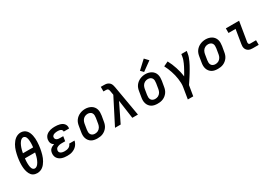

<svg xmlns="http://www.w3.org/2000/svg" viewBox="46 -1948 4708 3314"><g transform="rotate(-30 2400.0 -291.0)"><path d="M255 8Q234 8 213.5 3Q193 -2 175.5 -12Q158 -22 145 -37Q132 -52 122.5 -70Q113 -88 106.5 -107Q100 -126 95.5 -146Q91 -166 89 -186.5Q87 -207 86 -228.5Q85 -250 86 -271.5Q87 -293 88.5 -314.5Q90 -336 93 -357Q96 -378 99 -400Q104 -427 110 -455Q116 -483 124 -510.5Q132 -538 143 -565Q154 -592 169 -617.5Q184 -643 203 -666.5Q222 -690 246 -708Q270 -726 298 -735.5Q326 -745 354 -745Q386 -745 414.5 -732.5Q443 -720 463 -698Q483 -676 495 -647.5Q507 -619 513.5 -589Q520 -559 522 -527.5Q524 -496 523 -463.5Q522 -431 518.5 -399Q515 -367 510 -335Q505 -308 499 -280Q493 -252 485 -224.5Q477 -197 466 -170Q455 -143 440 -117.5Q425 -92 406.5 -68.5Q388 -45 363.5 -27Q339 -9 311 -0.5Q283 8 255 8ZM210 -414H413Q415 -431 416.5 -448.5Q418 -466 418.5 -483Q419 -500 418.5 -517.5Q418 -535 416.5 -552Q415 -569 411.5 -585.5Q408 -602 400.5 -616.5Q393 -631 379.5 -641Q366 -651 349 -651Q331 -651 315 -640Q299 -629 287 -614.5Q275 -600 266 -584Q257 -568 249.5 -551Q242 -534 236 -517Q230 -500 225.5 -483Q221 -466 217 -448.5Q213 -431 210 -414ZM259 -84Q277 -84 293.5 -94.5Q310 -105 322 -119.5Q334 -134 343 -150Q352 -166 359.5 -183Q367 -200 373 -217Q379 -234 383.5 -251.5Q388 -269 392 -286.5Q396 -304 399 -321H196Q194 -304 192.5 -286.5Q191 -269 190.5 -252Q190 -235 190.5 -217.5Q191 -200 192.5 -183.5Q194 -167 197.5 -150.5Q201 -134 208 -119Q215 -104 228.5 -94Q242 -84 259 -84Z M854 8Q826 8 798.5 4.5Q771 1 746 -7.5Q721 -16 699.5 -31.5Q678 -47 664 -69Q650 -91 645.5 -118.5Q641 -146 646 -173Q649 -193 657.5 -211.5Q666 -230 682 -243.5Q698 -257 716.5 -266Q735 -275 754 -281Q739 -290 726.5 -303Q714 -316 707 -332.5Q700 -349 698.5 -368Q697 -387 700 -406Q704 -428 715 -449.5Q726 -471 744 -486.5Q762 -502 783.5 -512.5Q805 -523 827.5 -528.5Q850 -534 872 -536Q894 -538 916 -538Q941 -538 965 -535.5Q989 -533 1011.5 -527Q1034 -521 1054.5 -510Q1075 -499 1090 -481.5Q1105 -464 1111.5 -441Q1118 -418 1114 -394Q1114 -392 1113.5 -390Q1113 -388 1112 -386H1005Q1005 -387 1005.5 -387.5Q1006 -388 1006 -389Q1008 -399 1004 -408.5Q1000 -418 993 -425Q986 -432 976.5 -436Q967 -440 957.5 -442Q948 -444 937.5 -445Q927 -446 916 -446Q906 -446 895 -445Q884 -444 873 -442Q862 -440 851 -436.5Q840 -433 830.5 -427Q821 -421 814 -411Q807 -401 806 -390Q803 -373 810.5 -358Q818 -343 832 -335Q846 -327 863 -324.5Q880 -322 897 -322H960L945 -229H882Q869 -229 856 -228.5Q843 -228 830 -225Q817 -222 804 -217.5Q791 -213 779.5 -205.5Q768 -198 761 -186Q754 -174 751 -161Q749 -148 752 -136Q755 -124 762.5 -114.5Q770 -105 781 -99Q792 -93 804 -90Q816 -87 828.5 -85.5Q841 -84 854 -84Q874 -84 893.5 -87Q913 -90 931.5 -98.5Q950 -107 964.5 -123Q979 -139 984 -159H1091Q1085 -133 1073.5 -109Q1062 -85 1044 -65Q1026 -45 1003 -30.5Q980 -16 955 -7Q930 2 904.5 5Q879 8 854 8Z M1454 8Q1423 8 1392.5 2Q1362 -4 1337 -19Q1312 -34 1294 -57.5Q1276 -81 1267 -109.5Q1258 -138 1258 -169.5Q1258 -201 1264 -232L1282 -342Q1286 -369 1295.5 -396Q1305 -423 1322 -446.5Q1339 -470 1362.5 -488.5Q1386 -507 1412.5 -518.5Q1439 -530 1466 -535.5Q1493 -541 1521 -541Q1553 -541 1582.5 -533.5Q1612 -526 1637.5 -511Q1663 -496 1681.5 -472.5Q1700 -449 1708.5 -420.5Q1717 -392 1717 -360.5Q1717 -329 1712 -298L1693 -188Q1689 -161 1679.5 -134Q1670 -107 1653 -83.5Q1636 -60 1613 -41.5Q1590 -23 1563.5 -11.5Q1537 0 1509 4Q1481 8 1454 8ZM1456 -84Q1472 -84 1488 -87Q1504 -90 1518.5 -97.5Q1533 -105 1545.5 -117Q1558 -129 1566.5 -143Q1575 -157 1580 -172Q1585 -187 1588 -203L1606 -313Q1610 -338 1609 -362.5Q1608 -387 1596.5 -406.5Q1585 -426 1563 -436Q1541 -446 1517 -446Q1501 -446 1485.5 -442.5Q1470 -439 1455.5 -431.5Q1441 -424 1429 -412.5Q1417 -401 1408.5 -387Q1400 -373 1395 -357.5Q1390 -342 1387 -327L1369 -217Q1365 -193 1366 -168.5Q1367 -144 1378 -124.5Q1389 -105 1410.5 -94.5Q1432 -84 1456 -84Q1456 -84 1456 -84Q1456 -84 1456 -84Z M1806 0 2066 -509 2052 -590Q2050 -600 2047.5 -610.5Q2045 -621 2038 -629Q2031 -637 2020.5 -640Q2010 -643 1999 -643H1947V-735H1999Q2019 -735 2039 -733.5Q2059 -732 2077 -725Q2095 -718 2110 -706Q2125 -694 2134.5 -678Q2144 -662 2149 -643Q2154 -624 2158 -605L2263 0H2151L2099 -369L1919 0Z M2654 8Q2623 8 2592.5 2Q2562 -4 2537 -19Q2512 -34 2494 -57.5Q2476 -81 2467 -109.5Q2458 -138 2458 -169.5Q2458 -201 2464 -232L2482 -342Q2486 -369 2495.5 -396Q2505 -423 2522 -446.5Q2539 -470 2562.5 -488.5Q2586 -507 2612.5 -518.5Q2639 -530 2666 -535.5Q2693 -541 2721 -541Q2753 -541 2782.5 -533.5Q2812 -526 2837.5 -511Q2863 -496 2881.5 -472.5Q2900 -449 2908.5 -420.5Q2917 -392 2917 -360.5Q2917 -329 2912 -298L2893 -188Q2889 -161 2879.5 -134Q2870 -107 2853 -83.5Q2836 -60 2813 -41.5Q2790 -23 2763.5 -11.5Q2737 0 2709 4Q2681 8 2654 8ZM2656 -84Q2672 -84 2688 -87Q2704 -90 2718.5 -97.5Q2733 -105 2745.5 -117Q2758 -129 2766.5 -143Q2775 -157 2780 -172Q2785 -187 2788 -203L2806 -313Q2810 -338 2809 -362.5Q2808 -387 2796.5 -406.5Q2785 -426 2763 -436Q2741 -446 2717 -446Q2701 -446 2685.5 -442.5Q2670 -439 2655.5 -431.5Q2641 -424 2629 -412.5Q2617 -401 2608.5 -387Q2600 -373 2595 -357.5Q2590 -342 2587 -327L2569 -217Q2565 -193 2566 -168.5Q2567 -144 2578 -124.5Q2589 -105 2610.5 -94.5Q2632 -84 2656 -84Q2656 -84 2656 -84Q2656 -84 2656 -84ZM2723 -583 2671 -637 2833 -787 2903 -713Z M3139 205 3175 -15Q3183 -58 3181 -100.5Q3179 -143 3173.5 -184.5Q3168 -226 3158 -266Q3148 -306 3135 -345Q3122 -384 3106.5 -421Q3091 -458 3072 -494L3165 -538Q3188 -496 3206.5 -452Q3225 -408 3240 -362Q3255 -316 3266 -269Q3277 -222 3283 -172Q3298 -197 3312.5 -221.5Q3327 -246 3340.5 -271Q3354 -296 3367 -321Q3380 -346 3391 -372Q3402 -398 3411.5 -424Q3421 -450 3425 -477L3434 -530H3542L3533 -477Q3528 -445 3516.5 -413.5Q3505 -382 3491 -351.5Q3477 -321 3461 -291Q3445 -261 3428 -231.5Q3411 -202 3393 -172.5Q3375 -143 3356.5 -114.5Q3338 -86 3319 -57Q3300 -28 3281 0L3247 205Z M3854 8Q3823 8 3792.5 2Q3762 -4 3737 -19Q3712 -34 3694 -57.5Q3676 -81 3667 -109.5Q3658 -138 3658 -169.5Q3658 -201 3664 -232L3682 -342Q3686 -369 3695.5 -396Q3705 -423 3722 -446.5Q3739 -470 3762.5 -488.5Q3786 -507 3812.5 -518.5Q3839 -530 3866 -535.5Q3893 -541 3921 -541Q3953 -541 3982.5 -533.5Q4012 -526 4037.5 -511Q4063 -496 4081.5 -472.5Q4100 -449 4108.5 -420.5Q4117 -392 4117 -360.5Q4117 -329 4112 -298L4093 -188Q4089 -161 4079.5 -134Q4070 -107 4053 -83.5Q4036 -60 4013 -41.5Q3990 -23 3963.5 -11.5Q3937 0 3909 4Q3881 8 3854 8ZM3856 -84Q3872 -84 3888 -87Q3904 -90 3918.5 -97.5Q3933 -105 3945.5 -117Q3958 -129 3966.5 -143Q3975 -157 3980 -172Q3985 -187 3988 -203L4006 -313Q4010 -338 4009 -362.5Q4008 -387 3996.5 -406.5Q3985 -426 3963 -436Q3941 -446 3917 -446Q3901 -446 3885.5 -442.5Q3870 -439 3855.5 -431.5Q3841 -424 3829 -412.5Q3817 -401 3808.5 -387Q3800 -373 3795 -357.5Q3790 -342 3787 -327L3769 -217Q3765 -193 3766 -168.5Q3767 -144 3778 -124.5Q3789 -105 3810.5 -94.5Q3832 -84 3856 -84Q3856 -84 3856 -84Q3856 -84 3856 -84Z M4552 0Q4530 0 4509 -3.5Q4488 -7 4470 -17Q4452 -27 4439 -42.5Q4426 -58 4419.5 -77.5Q4413 -97 4413 -119Q4413 -141 4417 -162L4462 -438H4321V-530H4585L4522 -147Q4520 -138 4520 -128.5Q4520 -119 4523.5 -110.5Q4527 -102 4535 -97Q4543 -92 4552 -92H4670V0Z"/></g></svg>

Font: Iosevka Slab SmBdExObl
Style: Regular
Weight: 600
Width: 7
Italic angle: -9°
Monospace: yes
Designer: Belleve Invis
Foundry: Belleve Invis
Version: Version 11.1.0; ttfautohint (v1.8.3)